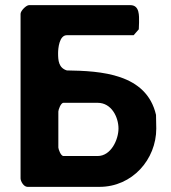

<svg xmlns="http://www.w3.org/2000/svg" viewBox="-20 -727 666 747"><path d="M521 -640C521 -665 524 -707 487 -707H93C82 -707 60 -685 60 -673V-33C60 -22 72 0 87 0H367C495 0 588 -107 588 -227C588 -235 587 -272 587 -280C550 -441 372 -451 240 -453C208 -463 206 -492 206 -520C206 -537 210 -590 240 -590H500L520 -613C520 -614 521 -633 521 -640ZM441 -227C441 -184 412 -120 360 -120H227C216 -120 207 -148 207 -153V-293C207 -299 216 -327 227 -327H360C414 -327 441 -271 441 -227Z"/></svg>

Font: Asimov Print
Style: C
Weight: 500
Designer: Google
Version: Version 2.000980: 2014